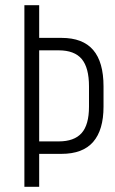

<svg xmlns="http://www.w3.org/2000/svg" viewBox="-20 -720 442 740"><path d="M74 -700H131V-574H217Q299 -574 339 -527.5Q379 -481 379 -387V-309Q379 -219 339 -173Q299 -127 217 -127H129V-175H206Q266 -175 294.5 -207Q323 -239 323 -309V-387Q323 -459 295 -492.5Q267 -526 206 -526H119L131 -537V0H74Z"/></svg>

Font: Pathway Extreme Condensed Thin
Style: Regular
Weight: 250
Width: 3
Version: Version 1.001;gftools[0.9.26]